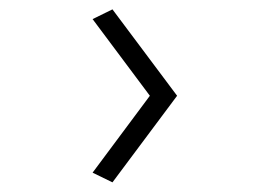

<svg xmlns="http://www.w3.org/2000/svg" viewBox="-20 -451 570 406"><path d="M217.8 -65.4 175.8 -85.9 296.9 -248.5 175.8 -410.6 217.8 -431.2 354.5 -248.5Z"/></svg>

Font: AzarMehrMonospaced
Style: SansRegular
Weight: 1
Designer: Amin Abedi
Version: Version 1.00